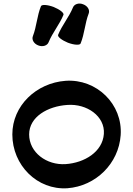

<svg xmlns="http://www.w3.org/2000/svg" viewBox="-20 -1019 744 1074"><path d="M431 -776C453 -830 455 -889 476 -943C484 -963 470 -986 445 -995C421 -1005 395 -996 388 -977C366 -923 327 -878 305 -824C301 -813 326 -794 360 -780C395 -767 427 -765 431 -776ZM252 -783C274 -837 313 -882 335 -936C339 -947 314 -966 280 -980C245 -993 213 -995 209 -984C187 -930 185 -871 164 -817C156 -797 170 -774 194 -765C219 -755 245 -764 252 -783ZM357 34C516 22 644 -104 655 -263C667 -436 521 -579 347 -567C183 -555 49 -428 49 -267C49 -95 188 45 357 34ZM143 -267C143 -366 248 -425 357 -432C466 -440 568 -369 561 -270C554 -170 453 -108 347 -101C241 -94 143 -166 143 -267Z"/></svg>

Font: Nupuram Expanded Bold
Style: Regular
Weight: 700
Width: 7
Designer: Santhosh Thottingal (santhosh.thottingal@gmail.com)
Foundry: SMC
Version: Version 1.000